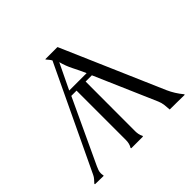

<svg xmlns="http://www.w3.org/2000/svg" viewBox="-145 -750 912 912"><g transform="rotate(-45 311.0 -294.0)"><path d="M12.2 -1 10.7 -2V-4.9Q17.6 -12.7 24.9 -20.8Q32.2 -28.8 36.6 -38.6L284.2 -559.6Q280.3 -566.9 274.9 -573.2Q269.5 -579.6 264.2 -585.9V-586.4L265.6 -587.9H344.7L346.7 -586.4L567.4 -76.7Q584.5 -38.1 612.8 -3.9L613.8 -1Q613.3 -1 612.3 -0.5Q611.3 0 610.8 0Q585.9 0 562 -0.7Q538.1 -1.5 513.2 -1Q512.2 -18.1 510.3 -34.4Q508.3 -50.8 501.5 -66.4L366.7 -377.4H324.7L324.2 -45.4Q324.2 -34.7 326.2 -24.2Q328.1 -13.7 333.5 -3.9V-1Q331.5 0 330.1 0H255.4L252.9 -1V-3.9Q258.8 -13.7 261.2 -23.9Q263.7 -34.2 263.7 -45.4V-377.4H228.5L77.6 -54.2Q73.7 -45.9 70.6 -36.9Q67.4 -27.8 67.4 -18.1Q67.4 -14.2 67.9 -10.5Q68.4 -6.8 69.3 -2.9L68.8 -1L67.9 0ZM356.4 -402.3Q342.3 -434.1 326.2 -465.6Q310.1 -497.1 301.3 -531.2L239.3 -402.3Z"/></g></svg>

Font: CAT Linz
Style: Regular
Weight: 400
Designer: Peter Wiegel
Foundry: Peter Wiegel
Version: Version 1.08